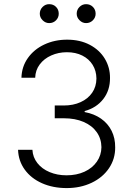

<svg xmlns="http://www.w3.org/2000/svg" viewBox="-20 -911 648 940"><path d="M68.4 -177.7H138.7Q140.6 -141.1 163.1 -112.5Q185.5 -84 222.9 -68.4Q260.3 -52.7 305.7 -52.7Q355 -52.7 393.6 -70.3Q432.1 -87.9 454.1 -119.4Q476.1 -150.9 476.6 -190.4Q476.1 -231.9 453.6 -263.9Q431.2 -295.9 389.6 -314Q348.1 -332 292 -332H248V-394.5H292Q338.4 -394.5 374.5 -410.9Q410.6 -427.2 431.2 -457Q451.7 -486.8 452.1 -526.4Q451.7 -564.5 433.6 -593.5Q415.5 -622.6 383.1 -638.9Q350.6 -655.3 307.6 -655.3Q266.1 -655.3 231 -639.6Q195.8 -624 174.6 -595.7Q153.3 -567.4 152.3 -530.3H85Q86.4 -584.5 116.5 -627Q146.5 -669.4 197 -693.1Q247.6 -716.8 308.6 -716.8Q371.6 -716.8 419.4 -691.7Q467.3 -666.5 493.2 -623.5Q519 -580.6 518.6 -529.3Q519 -469.2 485.8 -426.3Q452.6 -383.3 394.5 -367.2V-362.3Q440.4 -354 474.4 -330.3Q508.3 -306.6 526.4 -270.5Q544.4 -234.4 543.9 -189.5Q544.4 -133.3 513.7 -87.6Q482.9 -42 428.5 -16.1Q374 9.8 306.6 9.8Q239.3 9.8 185.8 -13.9Q132.3 -37.6 101.3 -80.3Q70.3 -123 68.4 -177.7ZM174.8 -843.8Q174.8 -863.3 188.5 -877Q202.1 -890.6 220.7 -890.6Q241.2 -890.6 254.4 -877.2Q267.6 -863.8 267.6 -843.8Q267.6 -825.2 254.2 -811.5Q240.7 -797.9 220.7 -797.9Q202.6 -797.9 188.7 -811.8Q174.8 -825.7 174.8 -843.8ZM355.5 -843.8Q355.5 -863.3 369.1 -877Q382.8 -890.6 401.4 -890.6Q421.4 -890.6 434.8 -877.2Q448.2 -863.8 448.2 -843.8Q448.2 -825.2 434.6 -811.5Q420.9 -797.9 401.4 -797.9Q383.3 -797.9 369.4 -811.8Q355.5 -825.7 355.5 -843.8Z"/></svg>

Font: Pretendard JP Light
Style: Regular
Weight: 300
Designer: Base glyphs from Inter by Rasmus Andersson; Hangeul glyphs from Noto Sans CJK(Source Han Sans) by Jang Soo-young and Kan
Foundry: Kil Hyung-jin
Version: Version 1.309